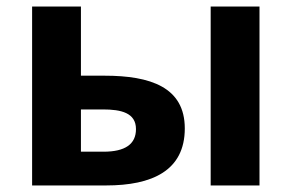

<svg xmlns="http://www.w3.org/2000/svg" viewBox="-20 -566 890 586"><path d="M544 -174C544 -300 439 -335 299 -335H227V-546H78V0H304C444 0 544 -45 544 -174ZM395 -172C395 -126 362 -103 296 -103H227V-232H294C349 -232 395 -222 395 -172ZM772 0V-546H623V0Z"/></svg>

Font: Passageway
Style: Regular
Weight: 700
Foundry: Ascender Corporation
Version: Version 1.11